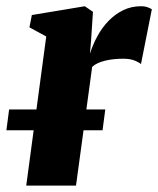

<svg xmlns="http://www.w3.org/2000/svg" viewBox="-43 -580 494 600"><path d="M39 0 101.5 -466 49 -494.5 56.5 -533 222 -560.5 247.5 -543 241.5 -452 238 -412Q247 -440.5 261.5 -467.2Q276 -494 296.5 -515Q317 -536 342.2 -548.2Q367.5 -560.5 397 -560.5Q410.5 -560.5 419.2 -557Q428 -553.5 431.5 -551L397.5 -379.5Q394.5 -383.5 379.8 -390Q365 -396.5 342 -396.5Q327 -396.5 312.8 -395Q298.5 -393.5 286 -390.5Q273.5 -387.5 263 -382.8Q252.5 -378 245 -371L194.5 0ZM286 -238 277.5 -173H-23L-14.5 -238Z"/></svg>

Font: Merriweather 36pt Black
Style: Italic
Weight: 900
Italic angle: -7.8°
Version: Version 2.101